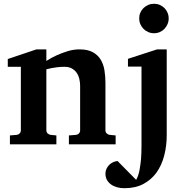

<svg xmlns="http://www.w3.org/2000/svg" viewBox="-20 -760 989 1011"><path d="M342.8 0V-46.9L379.9 -49.8Q389.2 -50.8 395.5 -57.4Q401.9 -64 401.9 -73.2V-308.1Q401.9 -327.1 397.5 -345.2Q393.1 -363.3 383.3 -377.2Q373.5 -391.1 357.9 -399.7Q342.3 -408.2 319.8 -408.2Q299.3 -408.2 281.7 -406Q264.2 -403.8 251.5 -401.4Q236.3 -398.4 224.1 -395V-73.2Q224.1 -64 231 -57.4Q237.8 -50.8 247.1 -49.8L276.9 -46.9V0H32.2V-46.9L67.9 -49.8Q77.1 -50.8 83.5 -57.4Q89.8 -64 89.8 -73.2V-408.2H21V-449.2L171.9 -500H224.1V-439Q250 -456.1 279.3 -469.2Q304.2 -480.5 335.4 -490.2Q366.7 -500 398.9 -500Q441.9 -500 468.8 -485.1Q495.6 -470.2 510.3 -445.8Q524.9 -421.4 530 -390.1Q535.2 -358.9 535.2 -326.2V-73.2Q535.2 -64 542 -57.4Q548.8 -50.8 558.1 -49.8L588.9 -46.9V0ZM857.9 -46.9Q857.9 7.8 844.7 59.1Q831.5 110.4 803.2 149.9Q775.9 187 734.4 209Q692.9 231 634.8 231Q614.7 231 596.7 226.1Q578.6 221.2 564.9 211.4Q551.3 201.7 543.2 187.5Q535.2 173.3 535.2 154.8Q535.2 141.6 540.3 129.9Q545.4 118.2 554.2 109.1Q563 100.1 574.7 94.5Q586.4 88.9 599.1 87.9L696.8 187Q702.6 177.7 707 164.8Q711.4 151.9 714.4 137.2Q717.3 122.6 719.2 107.2Q721.2 91.8 722.7 77.1Q725.1 43 725.1 4.9V-409.2H653.8V-450.2L807.1 -500H857.9ZM868.2 -663.1Q868.2 -647 862.1 -632.8Q856 -618.7 845.7 -607.9Q835.4 -597.2 821.3 -591.1Q807.1 -585 791 -585Q774.9 -585 760.7 -591.1Q746.6 -597.2 735.8 -607.9Q725.1 -618.7 719 -632.8Q712.9 -647 712.9 -663.1Q712.9 -679.2 719 -693.4Q725.1 -707.5 735.8 -717.8Q746.6 -728 760.7 -734.1Q774.9 -740.2 791 -740.2Q807.1 -740.2 821.3 -734.1Q835.4 -728 845.7 -717.8Q856 -707.5 862.1 -693.4Q868.2 -679.2 868.2 -663.1Z"/></svg>

Font: Charis SIL
Style: Bold
Weight: 700
Foundry: SIL International
Version: Version 4.112